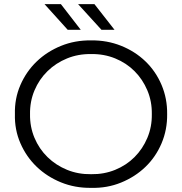

<svg xmlns="http://www.w3.org/2000/svg" viewBox="-20 -901 879 927"><path d="M52 -350Q50 -425 78.5 -490.5Q107 -556 157 -604Q207 -652 274.5 -679.5Q342 -707 420 -706Q497 -707 564.5 -680Q632 -653 682 -605Q732 -557 760 -491Q788 -425 787 -350Q788 -275 760 -209Q732 -143 682 -95Q632 -47 564.5 -19.5Q497 8 420 6Q342 7 274.5 -20.5Q207 -48 157 -96Q107 -144 78.5 -209.5Q50 -275 52 -350ZM713 -350Q714 -411 691.5 -464.5Q669 -518 629.5 -557.5Q590 -597 536 -619Q482 -641 420 -640Q358 -641 304 -619Q250 -597 209.5 -557.5Q169 -518 146.5 -464.5Q124 -411 125 -350Q124 -289 146.5 -235.5Q169 -182 209.5 -142.5Q250 -103 304 -81Q358 -59 420 -60Q482 -59 536 -81Q590 -103 629.5 -142.5Q669 -182 691.5 -235.5Q714 -289 713 -350ZM195 -881H274L370 -757H307ZM357 -881H436L533 -757H470Z"/></svg>

Font: CMG Sans
Style: Regular
Weight: 400
Designer: Julieta Ulanovsky
Foundry: Julieta Ulanovsky
Version: Version 7.200